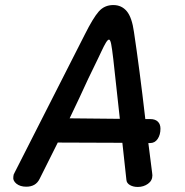

<svg xmlns="http://www.w3.org/2000/svg" viewBox="-20 -731 734 761"><path d="M575 -164H568L583 -46L584 -36Q584 -15 566.5 -2.5Q549 10 526 10Q508 10 495 2.5Q482 -5 481 -18L465 -165L209 -166L137 -22Q122 9 84 9Q60 9 45 -3Q30 -15 33 -32Q33 -39 38 -47L163 -293Q303 -568 316 -594Q349 -660 371.5 -685.5Q394 -711 429 -711Q462 -711 482.5 -686.5Q503 -662 511 -604Q533 -458 556 -259H576Q595 -259 605.5 -249Q616 -239 616 -221Q616 -197 605 -180.5Q594 -164 575 -164ZM455 -260 429 -497Q424 -540 420.5 -557Q417 -574 412 -574Q407 -574 399.5 -561.5Q392 -549 382.5 -528.5Q373 -508 369 -500Q328 -417 295 -344L256 -262Z"/></svg>

Font: Mali Medium
Style: Italic
Weight: 500
Italic angle: -10°
Version: Version 1.000; ttfautohint (v1.6)